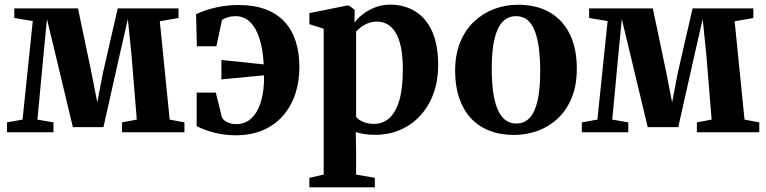

<svg xmlns="http://www.w3.org/2000/svg" viewBox="-20 -569 3296 826"><path d="M10 0V-42.5L77 -54.5L121 -478.5L41.5 -491.5V-533H315.5L374 -254L398.5 -128.5L422.5 -254L486.5 -533H748V-491.5L667.5 -477.5L710 -54.5L773.5 -42.5V0H505V-42.5L568.5 -54.5L545.5 -335L530 -487L495.5 -336L425 -22H293.5L218 -337.5L182 -487L167.5 -337L141 -54.5L210 -42.5V0Z M994 13Q946.5 13 903 2Q859.5 -9 826 -26.5V-170.5H908.5L934.5 -65Q936.5 -58.5 944.5 -51.5Q952.5 -44.5 966 -39.8Q979.5 -35 997.5 -35Q1035 -35 1062 -60.5Q1089 -86 1103 -133.2Q1117 -180.5 1116 -245L932.5 -227.5V-311L1114.5 -292Q1111.5 -353.5 1097.2 -400.2Q1083 -447 1057 -473.2Q1031 -499.5 992.5 -499.5Q975 -499.5 959.5 -494.5Q944 -489.5 935 -483L911 -370H827L823.5 -508Q860 -525.5 908 -536.5Q956 -547.5 1005.5 -547.5Q1073 -547.5 1122.2 -529Q1171.5 -510.5 1203.8 -475.8Q1236 -441 1252 -391.5Q1268 -342 1268 -280.5Q1268 -219.5 1250.8 -166.2Q1233.5 -113 1199 -72.8Q1164.5 -32.5 1113.2 -9.8Q1062 13 994 13Z M1311 237V196L1372.5 182V-445.5L1311 -465V-512.5L1472 -545H1482L1506 -526.5L1505 -471.5Q1516 -487.5 1538 -505.5Q1560 -523.5 1591 -536.2Q1622 -549 1658.5 -549Q1719 -549 1765.8 -520.5Q1812.5 -492 1838.8 -434.5Q1865 -377 1865 -288.5Q1865 -224 1845.8 -169.2Q1826.5 -114.5 1790.2 -74Q1754 -33.5 1704 -11.2Q1654 11 1592.5 11Q1568.5 11 1545.2 7.2Q1522 3.5 1510.5 -1L1512 75.5V182L1592.5 196V237ZM1589 -36Q1626.5 -36 1654.5 -60.5Q1682.5 -85 1697.8 -137Q1713 -189 1713 -271Q1713 -327 1704.8 -366.2Q1696.5 -405.5 1681.2 -429.8Q1666 -454 1646 -465Q1626 -476 1603 -476Q1580.5 -476 1562.5 -468.8Q1544.5 -461.5 1532 -451.5Q1519.5 -441.5 1512 -433V-67Q1520 -54.5 1541.2 -45.2Q1562.5 -36 1589 -36Z M1938 -263Q1938 -335 1960.2 -388.5Q1982.5 -442 2020.8 -477.5Q2059 -513 2107.2 -530.8Q2155.5 -548.5 2208 -548.5Q2290 -548.5 2346.5 -515Q2403 -481.5 2432.2 -420.2Q2461.5 -359 2461.5 -274Q2461.5 -201 2439.2 -147.5Q2417 -94 2379 -58.8Q2341 -23.5 2292.5 -6Q2244 11.5 2191.5 11.5Q2131 11.5 2083.8 -7.5Q2036.5 -26.5 2004.2 -62.2Q1972 -98 1955 -148.8Q1938 -199.5 1938 -263ZM2201.5 -37.5Q2235.5 -37.5 2258.2 -61.5Q2281 -85.5 2292.5 -135Q2304 -184.5 2304 -261Q2304 -314.5 2298.8 -358.2Q2293.5 -402 2281.5 -433.8Q2269.5 -465.5 2249.8 -482.5Q2230 -499.5 2200.5 -499.5Q2166 -499.5 2142.8 -475.8Q2119.5 -452 2107.5 -402.5Q2095.5 -353 2095.5 -275.5Q2095.5 -222 2101 -178.2Q2106.5 -134.5 2119 -103Q2131.5 -71.5 2151.8 -54.5Q2172 -37.5 2201.5 -37.5Z M2483 0V-42.5L2550 -54.5L2594 -478.5L2514.5 -491.5V-533H2788.5L2847 -254L2871.5 -128.5L2895.5 -254L2959.5 -533H3221V-491.5L3140.5 -477.5L3183 -54.5L3246.5 -42.5V0H2978V-42.5L3041.5 -54.5L3018.5 -335L3003 -487L2968.5 -336L2898 -22H2766.5L2691 -337.5L2655 -487L2640.5 -337L2614 -54.5L2683 -42.5V0Z"/></svg>

Font: Merriweather 72pt
Style: Bold
Weight: 700
Version: Version 2.100